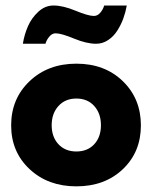

<svg xmlns="http://www.w3.org/2000/svg" viewBox="-20 -648 546 680"><path d="M177 -530Q164.5 -530 154.8 -518.5Q145 -507 141 -493H61Q66 -525 78.8 -554.5Q91.5 -584 115.5 -606.2Q139.5 -628.5 169.5 -628.5Q203 -628.5 247.8 -610Q292.5 -591.5 312.5 -591.5Q325.5 -591.5 335.2 -603Q345 -614.5 349 -628.5H429Q425 -605.5 416.8 -582.8Q408.5 -560 395.2 -539.2Q382 -518.5 362.5 -505.8Q343 -493 320.5 -493Q286.5 -493 241.8 -511.5Q197 -530 177 -530ZM19.5 -204Q19.5 -298.5 84.8 -360.5Q150 -422.5 250.5 -422.5Q351 -422.5 415 -360.5Q479 -298.5 479 -204Q479 -109.5 415 -48.8Q351 12 250.5 12Q150 12 84.8 -49Q19.5 -110 19.5 -204ZM187 -137.2Q211 -111.5 250.5 -111.5Q290 -111.5 313.8 -137.2Q337.5 -163 337.5 -204.5Q337.5 -246 313.8 -272.5Q290 -299 250.5 -299Q211 -299 187 -272.5Q163 -246 163 -204.5Q163 -163 187 -137.2Z"/></svg>

Font: League Spartan
Style: Bold
Weight: 700
Foundry: The League of Moveable Type
Version: Version 2.002